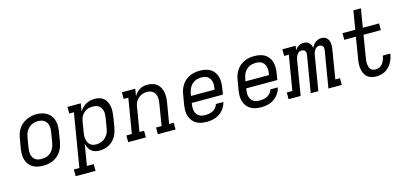

<svg xmlns="http://www.w3.org/2000/svg" viewBox="-75 -1287 4349 2044"><g transform="rotate(-15 2100.0 -265.0)"><path d="M253 8Q222 8 192.5 2Q163 -4 138 -19Q113 -34 96 -57.5Q79 -81 71 -109Q63 -137 63 -168Q63 -199 68 -230L87 -340Q91 -367 100.5 -393.5Q110 -420 126 -444Q142 -468 165 -487Q188 -506 214.5 -517.5Q241 -529 268 -535Q295 -541 323 -541Q354 -541 383 -533.5Q412 -526 437 -511Q462 -496 479 -472.5Q496 -449 504 -421Q512 -393 512 -362Q512 -331 507 -300L489 -190Q484 -163 474.5 -136.5Q465 -110 449 -86Q433 -62 410 -43Q387 -24 361 -12.5Q335 -1 307.5 3.5Q280 8 253 8ZM254 -66Q273 -66 291 -69Q309 -72 326 -80.5Q343 -89 357.5 -102.5Q372 -116 382 -132.5Q392 -149 398 -166.5Q404 -184 407 -202L425 -312Q428 -331 429 -350Q430 -369 426 -387Q422 -405 412.5 -420.5Q403 -436 388.5 -446Q374 -456 356 -460.5Q338 -465 319 -465Q301 -465 283 -461Q265 -457 248 -448.5Q231 -440 217 -426.5Q203 -413 193 -397Q183 -381 177 -363.5Q171 -346 168 -328L150 -218Q147 -199 146.5 -180Q146 -161 149.5 -143.5Q153 -126 162 -110.5Q171 -95 185 -84.5Q199 -74 217 -70Q235 -66 254 -66Z M556 205V131H617L714 -457H663V-530H810L796 -445Q809 -466 828 -484.5Q847 -503 869.5 -515.5Q892 -528 916.5 -533Q941 -538 965 -538Q965 -538 965 -538Q965 -538 966 -538Q993 -538 1019.5 -530Q1046 -522 1065 -504.5Q1084 -487 1095 -462.5Q1106 -438 1110.5 -411.5Q1115 -385 1113 -356.5Q1111 -328 1107 -300L1089 -190Q1084 -165 1076 -139.5Q1068 -114 1054.5 -91Q1041 -68 1021 -48.5Q1001 -29 977 -16Q953 -3 927.5 2.5Q902 8 876 8Q850 8 826 1.5Q802 -5 784 -20.5Q766 -36 755 -58Q744 -80 739 -104L700 131H775V205ZM856 -65Q874 -65 892 -69Q910 -73 927 -81.5Q944 -90 958 -103.5Q972 -117 982.5 -133Q993 -149 998.5 -166.5Q1004 -184 1007 -202L1025 -312Q1028 -331 1029 -350Q1030 -369 1026 -386.5Q1022 -404 1013 -419.5Q1004 -435 990 -445.5Q976 -456 958 -460Q940 -464 921 -464Q904 -464 887 -461Q870 -458 854 -450Q838 -442 824.5 -429.5Q811 -417 801 -402Q791 -387 786 -370.5Q781 -354 778 -337L760 -227Q756 -208 755 -189Q754 -170 757 -151.5Q760 -133 767.5 -116.5Q775 -100 788 -88Q801 -76 818.5 -70.5Q836 -65 856 -65Z M1190 0V-74H1250L1314 -457H1263V-530H1410L1397 -451Q1408 -471 1424 -488Q1440 -505 1460 -517Q1480 -529 1502 -533.5Q1524 -538 1545 -538Q1574 -538 1601 -530.5Q1628 -523 1649 -506Q1670 -489 1682.5 -465Q1695 -441 1700.5 -414Q1706 -387 1705 -358Q1704 -329 1699 -300L1661 -74H1712V0H1517V-74H1578L1617 -312Q1620 -331 1621 -349Q1622 -367 1619 -384.5Q1616 -402 1608 -417.5Q1600 -433 1587 -444Q1574 -455 1556.5 -460Q1539 -465 1520 -465Q1503 -465 1486 -461.5Q1469 -458 1453.5 -450Q1438 -442 1424.5 -429.5Q1411 -417 1401 -402Q1391 -387 1385.5 -370.5Q1380 -354 1378 -337L1334 -74H1385V0Z M2057 8Q2034 8 2011 5Q1988 2 1967 -6Q1946 -14 1928.5 -26.5Q1911 -39 1898 -56.5Q1885 -74 1876.5 -94.5Q1868 -115 1865 -137.5Q1862 -160 1863.5 -183.5Q1865 -207 1868 -230L1887 -340Q1891 -367 1900.5 -393.5Q1910 -420 1926 -444Q1942 -468 1965 -487Q1988 -506 2014 -517.5Q2040 -529 2068 -533.5Q2096 -538 2123 -538Q2153 -538 2183 -532Q2213 -526 2237.5 -511Q2262 -496 2279 -472.5Q2296 -449 2304 -421Q2312 -393 2312 -362Q2312 -331 2307 -300L2295 -228H1952L1950 -218Q1947 -199 1946.5 -179.5Q1946 -160 1950 -142.5Q1954 -125 1963.5 -109.5Q1973 -94 1987.5 -84Q2002 -74 2020 -70Q2038 -66 2057 -66Q2078 -66 2100 -69.5Q2122 -73 2141.5 -83.5Q2161 -94 2176.5 -111.5Q2192 -129 2197 -151H2280Q2271 -115 2249.5 -83Q2228 -51 2196.5 -30Q2165 -9 2129 -0.5Q2093 8 2057 8ZM1964 -302H2223L2225 -312Q2228 -331 2229 -350Q2230 -369 2226 -386.5Q2222 -404 2213 -419.5Q2204 -435 2190 -445.5Q2176 -456 2158 -460Q2140 -464 2121 -464Q2103 -464 2084.5 -461Q2066 -458 2049 -449.5Q2032 -441 2017.5 -427.5Q2003 -414 1993 -397.5Q1983 -381 1977 -363.5Q1971 -346 1968 -328Z M2657 8Q2634 8 2611 5Q2588 2 2567 -6Q2546 -14 2528.5 -26.5Q2511 -39 2498 -56.5Q2485 -74 2476.5 -94.5Q2468 -115 2465 -137.5Q2462 -160 2463.5 -183.5Q2465 -207 2468 -230L2487 -340Q2491 -367 2500.5 -393.5Q2510 -420 2526 -444Q2542 -468 2565 -487Q2588 -506 2614 -517.5Q2640 -529 2668 -533.5Q2696 -538 2723 -538Q2753 -538 2783 -532Q2813 -526 2837.5 -511Q2862 -496 2879 -472.5Q2896 -449 2904 -421Q2912 -393 2912 -362Q2912 -331 2907 -300L2895 -228H2552L2550 -218Q2547 -199 2546.5 -179.5Q2546 -160 2550 -142.5Q2554 -125 2563.5 -109.5Q2573 -94 2587.5 -84Q2602 -74 2620 -70Q2638 -66 2657 -66Q2678 -66 2700 -69.5Q2722 -73 2741.5 -83.5Q2761 -94 2776.5 -111.5Q2792 -129 2797 -151H2880Q2871 -115 2849.5 -83Q2828 -51 2796.5 -30Q2765 -9 2729 -0.5Q2693 8 2657 8ZM2564 -302H2823L2825 -312Q2828 -331 2829 -350Q2830 -369 2826 -386.5Q2822 -404 2813 -419.5Q2804 -435 2790 -445.5Q2776 -456 2758 -460Q2740 -464 2721 -464Q2703 -464 2684.5 -461Q2666 -458 2649 -449.5Q2632 -441 2617.5 -427.5Q2603 -414 2593 -397.5Q2583 -381 2577 -363.5Q2571 -346 2568 -328Z M2958 0V-74H3019L3083 -457H3031V-530H3178L3170 -481Q3178 -494 3189 -505Q3200 -516 3212.5 -523.5Q3225 -531 3239.5 -534.5Q3254 -538 3268 -538Q3285 -538 3300.5 -532.5Q3316 -527 3327 -516Q3338 -505 3344.5 -490Q3351 -475 3353 -459Q3360 -475 3371 -490Q3382 -505 3396.5 -516Q3411 -527 3428.5 -532.5Q3446 -538 3463 -538Q3480 -538 3495.5 -532.5Q3511 -527 3522 -516Q3533 -505 3539.5 -490Q3546 -475 3548 -458.5Q3550 -442 3549 -425Q3548 -408 3545 -391L3493 -74H3544V0H3397L3464 -404Q3466 -416 3465 -427.5Q3464 -439 3457.5 -447.5Q3451 -456 3441 -460.5Q3431 -465 3419 -465Q3409 -465 3399.5 -461.5Q3390 -458 3382 -450.5Q3374 -443 3368 -434Q3362 -425 3358 -415.5Q3354 -406 3352 -396.5Q3350 -387 3348 -377L3286 0H3202L3269 -404Q3271 -416 3270 -427.5Q3269 -439 3263 -447.5Q3257 -456 3246.5 -460.5Q3236 -465 3224 -465Q3214 -465 3204.5 -461.5Q3195 -458 3187 -450.5Q3179 -443 3173 -434Q3167 -425 3163.5 -415.5Q3160 -406 3157.5 -396.5Q3155 -387 3153 -377L3091 0Z M3922 8Q3895 8 3869 0.5Q3843 -7 3824.5 -24Q3806 -41 3795 -64.5Q3784 -88 3780 -114.5Q3776 -141 3777.5 -168.5Q3779 -196 3784 -224L3822 -457H3694V-530H3835L3869 -735H3952L3918 -530H4097V-456H3906L3866 -212Q3863 -195 3861.5 -179Q3860 -163 3861.5 -147Q3863 -131 3867 -116Q3871 -101 3880 -89.5Q3889 -78 3903.5 -72Q3918 -66 3935 -66Q3949 -66 3963 -69.5Q3977 -73 3989.5 -81.5Q4002 -90 4012 -102Q4022 -114 4028.5 -127.5Q4035 -141 4039.5 -155Q4044 -169 4046 -183Q4046 -185 4046.5 -186.5Q4047 -188 4047 -189H4130Q4129 -187 4129 -184.5Q4129 -182 4128 -180Q4124 -155 4115.5 -131.5Q4107 -108 4093.5 -85.5Q4080 -63 4061 -44.5Q4042 -26 4019 -14Q3996 -2 3971.5 3Q3947 8 3922 8Z"/></g></svg>

Font: Iosevka Curly Slab ExObl
Style: Regular
Weight: 400
Width: 7
Italic angle: -9°
Monospace: yes
Designer: Belleve Invis
Foundry: Belleve Invis
Version: Version 11.1.0; ttfautohint (v1.8.3)